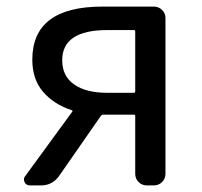

<svg xmlns="http://www.w3.org/2000/svg" viewBox="-20 -563 613 583"><path d="M386.7 -281.2Q390.6 -281.2 390.6 -285.2V-467.8Q390.6 -471.7 386.7 -471.7H305.7Q168.9 -471.7 168.9 -379.9Q168.9 -332 205.1 -306.6Q241.2 -281.2 305.7 -281.2ZM291 -543H447.3Q461.9 -543 472.2 -532.7Q482.4 -522.5 482.4 -508.8V-35.2Q482.4 -20.5 472.2 -10.3Q461.9 0 447.3 0H425.8Q411.1 0 400.9 -10.3Q390.6 -20.5 390.6 -35.2V-210.9Q390.6 -214.8 386.7 -214.8H293Q289.1 -214.8 286.1 -210.9L159.2 -28.3Q138.7 0 104.5 0H70.3Q59.6 0 54.7 -9.8Q52.7 -13.7 52.7 -17.6Q52.7 -23.4 56.6 -28.3L199.2 -223.6Q202.1 -226.6 197.3 -228.5Q143.6 -246.1 110.8 -284.2Q78.1 -322.3 78.1 -381.8Q78.1 -543 291 -543Z"/></svg>

Font: Gen Jyuu GothicL Regular
Style: Regular
Weight: 400
Designer: [Source Han Sans]
Ryoko NISHIZUKA  (kana & ideographs); Paul D. Hunt (Latin, Greek & Cyrillic); Wenlong ZHANG  (bopomofo
Version: Version 1.002.20150607